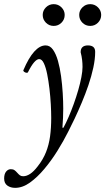

<svg xmlns="http://www.w3.org/2000/svg" viewBox="-73 -635 508 926"><path d="M0 271Q-22 271 -37.5 260Q-53 249 -53 226Q-53 204 -43.5 192.5Q-34 181 -21 181Q-10 181 -3.5 185.5Q3 190 10 198Q17 206 23 210.5Q29 215 39 215Q55 215 72.5 203.5Q90 192 109 167Q135 134 149 98.5Q163 63 168.5 22.5Q174 -18 174 -66Q174 -95 172 -132Q170 -169 165.5 -207Q161 -245 154.5 -277.5Q148 -310 138.5 -330Q129 -350 116 -350Q105 -350 91.5 -334.5Q78 -319 62 -287Q60 -283 54 -284Q48 -285 43 -289Q38 -293 40 -297Q65 -356 92 -386Q119 -416 147 -416Q168 -416 182.5 -395.5Q197 -375 206.5 -341.5Q216 -308 221.5 -267.5Q227 -227 229.5 -186Q232 -145 232 -111Q232 -90 231 -67Q230 -44 228 -19H233Q245 -41 258 -71Q271 -101 283 -134.5Q295 -168 304.5 -201Q314 -234 319.5 -263Q325 -292 325 -312Q325 -329 323 -346.5Q321 -364 316 -383Q316 -400 325 -408Q334 -416 351 -416Q368 -416 377 -408.5Q386 -401 386 -385Q386 -350 377 -308.5Q368 -267 353.5 -224.5Q339 -182 321.5 -140.5Q304 -99 287 -63Q270 -27 256 0Q234 44 204.5 91.5Q175 139 141 179.5Q107 220 71.5 245.5Q36 271 0 271ZM186 -510Q164 -510 148.5 -525.5Q133 -541 133 -563Q133 -584 148.5 -599.5Q164 -615 186 -615Q208 -615 223.5 -599.5Q239 -584 239 -563Q239 -541 223.5 -525.5Q208 -510 186 -510ZM362 -510Q340 -510 324.5 -525.5Q309 -541 309 -563Q309 -584 324.5 -599.5Q340 -615 362 -615Q384 -615 399.5 -599.5Q415 -584 415 -563Q415 -541 399.5 -525.5Q384 -510 362 -510Z"/></svg>

Font: Junicode VF
Style: Italic
Weight: 400
Italic angle: -11°
Designer: Peter S. Baker
Version: Version 2.209